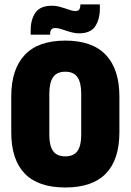

<svg xmlns="http://www.w3.org/2000/svg" viewBox="-20 -836 592 870"><path d="M276 13.5Q152.5 13.5 91.8 -49.8Q31 -113 31 -236.5V-399Q31 -522 92 -587Q153 -652 276 -652Q398.5 -652 459.8 -587Q521 -522 521 -399V-236.5Q521 -113 460 -49.8Q399 13.5 276 13.5ZM276 -127.5Q314 -127.5 331 -151.8Q348 -176 348 -224V-411.5Q348 -461.5 331 -486.2Q314 -511 276 -511Q237.5 -511 220.5 -486.2Q203.5 -461.5 203.5 -411.5V-224Q203.5 -176 220.5 -151.8Q237.5 -127.5 276 -127.5ZM338.5 -685Q322.5 -685 307.5 -688.8Q292.5 -692.5 279 -697.2Q265.5 -702 253.2 -705.5Q241 -709 230.5 -709Q217 -709 212 -701.8Q207 -694.5 207 -679.5V-679H119V-699.5Q119 -747.5 140.8 -778.8Q162.5 -810 215 -810Q232.5 -810 247.2 -806.2Q262 -802.5 275 -798Q288 -793.5 299.5 -789.8Q311 -786 321.5 -786Q334.5 -786 339.2 -793.2Q344 -800.5 344.5 -815.5V-816H432.5V-798Q432.5 -748 411.2 -716.5Q390 -685 338.5 -685Z"/></svg>

Font: Anek Odia SemiCondensed ExtraBold
Style: Regular
Weight: 800
Width: 4
Designer: Yesha Goshar & Mahesh Sahu (Odia), Yesha Goshar (Latin)
Foundry: Ek Type
Version: Version 1.003